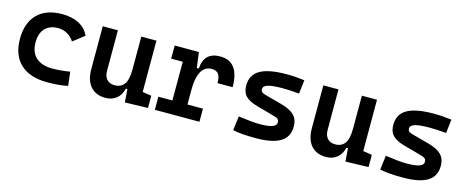

<svg xmlns="http://www.w3.org/2000/svg" viewBox="-34 -997 3584 1478"><g transform="rotate(15 1758.0 -258.5)"><path d="M349.1 9.8Q211.4 9.8 136.5 -59.8Q61.5 -129.4 61.5 -259.8Q61.5 -386.7 130.9 -457Q200.2 -527.3 329.1 -527.3Q407.7 -527.3 463.4 -497.6Q519 -467.8 543 -412.6L453.6 -342.8Q432.1 -377.4 398.7 -396.2Q365.2 -415 325.2 -415Q258.8 -415 221.7 -376Q184.6 -336.9 184.6 -264.6Q184.6 -185.5 230.5 -144Q276.4 -102.5 360.8 -102.5Q396.5 -102.5 431.9 -106Q467.3 -109.4 501 -115.2L513.7 -4.9Q473.6 3.9 431.6 6.8Q389.6 9.8 349.1 9.8Z M813.5 9.8Q736.8 9.8 694.6 -38.8Q652.3 -87.4 652.3 -175.8V-517.6H772.9V-195.3Q772.9 -150.9 795.2 -126.7Q817.4 -102.5 857.4 -102.5Q908.2 -102.5 933.8 -138.4Q959.5 -174.3 959.5 -258.8V-517.6H1080.1V-108.4L1151.4 -97.7V0L968.3 4.9L960.9 -99.6H948.2Q936 -46.9 900.6 -18.6Q865.2 9.8 813.5 9.8Z M1438 -222.7V-104.5H1561.5V0H1206.1V-104.5H1317.9V-413.1H1225.6V-517.6H1418.5L1434.6 -394.5H1450.7Q1458.5 -527.3 1586.9 -527.3Q1739.3 -527.3 1739.3 -323.2H1619.1Q1619.1 -373.5 1602.3 -395.5Q1585.4 -417.5 1548.3 -417.5Q1493.2 -417.5 1465.6 -366.7Q1438 -315.9 1438 -222.7Z M2010.7 9.8Q1894.5 9.8 1829.1 -4.9L1843.3 -118.2Q1900.4 -110.4 1941.4 -106.4Q1982.4 -102.5 2010.7 -102.5Q2082 -102.5 2114 -114.3Q2146 -126 2146 -151.4Q2146 -168 2136.7 -176.5Q2127.4 -185.1 2107.4 -190.4L1958.5 -231.9Q1896.5 -249 1866.7 -279.1Q1836.9 -309.1 1836.9 -363.8Q1836.9 -448.2 1905 -487.8Q1973.1 -527.3 2117.2 -527.3Q2151.9 -527.3 2186.5 -524.9Q2221.2 -522.5 2258.8 -517.6L2246.1 -408.2Q2203.6 -412.1 2171.6 -413.6Q2139.6 -415 2114.3 -415Q2033.2 -415 1997.1 -403.8Q1960.9 -392.6 1960.9 -367.7Q1960.9 -351.1 1971.7 -343.3Q1982.4 -335.4 2004.9 -329.6L2129.9 -295.9Q2202.6 -277.3 2237.5 -243.7Q2272.5 -210 2272.5 -151.9Q2272.5 -69.3 2208.7 -29.8Q2145 9.8 2010.7 9.8Z M2571.3 9.8Q2494.6 9.8 2452.4 -38.8Q2410.2 -87.4 2410.2 -175.8V-517.6H2530.8V-195.3Q2530.8 -150.9 2553 -126.7Q2575.2 -102.5 2615.2 -102.5Q2666 -102.5 2691.7 -138.4Q2717.3 -174.3 2717.3 -258.8V-517.6H2837.9V-108.4L2909.2 -97.7V0L2726.1 4.9L2718.8 -99.6H2706.1Q2693.8 -46.9 2658.4 -18.6Q2623 9.8 2571.3 9.8Z M3182.6 9.8Q3066.4 9.8 3001 -4.9L3015.1 -118.2Q3072.3 -110.4 3113.3 -106.4Q3154.3 -102.5 3182.6 -102.5Q3253.9 -102.5 3285.9 -114.3Q3317.9 -126 3317.9 -151.4Q3317.9 -168 3308.6 -176.5Q3299.3 -185.1 3279.3 -190.4L3130.4 -231.9Q3068.4 -249 3038.6 -279.1Q3008.8 -309.1 3008.8 -363.8Q3008.8 -448.2 3076.9 -487.8Q3145 -527.3 3289.1 -527.3Q3323.7 -527.3 3358.4 -524.9Q3393.1 -522.5 3430.7 -517.6L3418 -408.2Q3375.5 -412.1 3343.5 -413.6Q3311.5 -415 3286.1 -415Q3205.1 -415 3168.9 -403.8Q3132.8 -392.6 3132.8 -367.7Q3132.8 -351.1 3143.6 -343.3Q3154.3 -335.4 3176.8 -329.6L3301.8 -295.9Q3374.5 -277.3 3409.4 -243.7Q3444.3 -210 3444.3 -151.9Q3444.3 -69.3 3380.6 -29.8Q3316.9 9.8 3182.6 9.8Z"/></g></svg>

Font: Cascadia Mono NF SemiBold
Style: Regular
Weight: 600
Monospace: yes
Designer: Aaron Bell
Foundry: Saja Typeworks
Version: Version 2404.023; ttfautohint (v1.8.4)